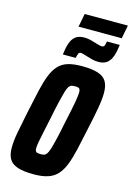

<svg xmlns="http://www.w3.org/2000/svg" viewBox="-147 -1075 794 1155"><g transform="rotate(15 250.0 -497.5)"><path d="M184 8Q121 8 84 -4Q47 -16 31 -42.5Q15 -69 15 -114Q15 -154 25.5 -211Q36 -268 52 -344Q69 -425 82.5 -484Q96 -543 112 -583.5Q128 -624 151 -649Q174 -674 209 -685Q244 -696 296 -696Q360 -696 397 -684Q434 -672 450 -645.5Q466 -619 466 -574Q466 -535 456 -478Q446 -421 429 -344Q413 -267 399.5 -208Q386 -149 370 -108Q354 -67 331 -41.5Q308 -16 272.5 -4Q237 8 184 8ZM192 -120Q205 -120 214 -122.5Q223 -125 230.5 -135.5Q238 -146 245.5 -170Q253 -194 263 -236Q273 -278 286 -344Q305 -430 313 -475Q321 -520 321 -540Q321 -553 317 -559Q313 -565 306 -566.5Q299 -568 288 -568Q275 -568 266 -565.5Q257 -563 249.5 -552.5Q242 -542 235 -518Q228 -494 218 -452Q208 -410 195 -344Q183 -286 174.5 -247.5Q166 -209 162 -185Q158 -161 158 -147Q158 -135 162 -129Q166 -123 174 -121.5Q182 -120 192 -120ZM167 -734Q172 -777 182 -806Q192 -835 212 -850.5Q232 -866 267 -866Q287 -866 305.5 -861Q324 -856 341 -851Q353 -847 363 -844.5Q373 -842 381 -842Q392 -842 396 -850.5Q400 -859 403 -878H483Q478 -836 468 -807Q458 -778 438.5 -762Q419 -746 384 -746Q363 -746 345 -751Q327 -756 310 -761Q297 -764 288 -767.5Q279 -771 269 -771Q259 -771 255 -762Q251 -753 247 -734ZM215 -920 231 -1003H500L484 -920Z"/></g></svg>

Font: Saira Condensed ExtraBold
Style: Italic
Weight: 800
Width: 3
Italic angle: -12°
Designer: Hector Gatti with collaboration of the Omnibus-Type team
Foundry: Omnibus-Type
Version: Version 1.101